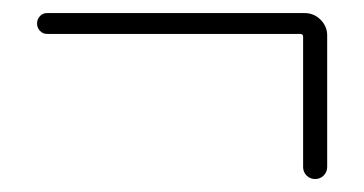

<svg xmlns="http://www.w3.org/2000/svg" viewBox="-20 -399 561 296"><path d="M447.3 -141.6V-342.8Q447.3 -346.7 442.4 -346.7H52.7Q45.9 -346.7 41.5 -351.6Q37.1 -356.4 37.1 -362.8Q37.1 -369.1 41.5 -374Q45.9 -378.9 52.7 -378.9H449.2Q463.9 -378.9 474.1 -368.7Q484.4 -358.4 484.4 -344.7V-141.6Q484.4 -133.8 479 -128.4Q473.6 -123 465.8 -123Q458 -123 452.6 -128.4Q447.3 -133.8 447.3 -141.6Z"/></svg>

Font: Gen Jyuu Gothic ExtraLight
Style: Regular
Weight: 100
Designer: [Source Han Sans]
Ryoko NISHIZUKA  (kana & ideographs); Paul D. Hunt (Latin, Greek & Cyrillic); Wenlong ZHANG  (bopomofo
Version: Version 1.002.20150607